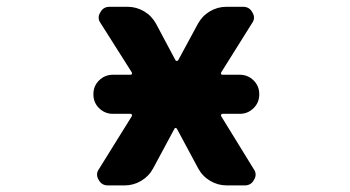

<svg xmlns="http://www.w3.org/2000/svg" viewBox="-20 -569 1040 571"><path d="M654.3 -17.6Q627.9 -17.6 605 -31.2Q582 -44.9 569.3 -68.4L505.9 -186.5Q503.9 -188.5 502 -188.5Q500 -188.5 499 -186.5L435.5 -68.4Q422.9 -44.9 399.9 -31.2Q377 -17.6 350.6 -17.6H300.8Q282.2 -17.6 273.4 -34.2Q268.6 -42 268.6 -49.8Q268.6 -58.6 274.4 -66.4L372.1 -223.6Q373 -225.6 372.1 -228Q371.1 -230.5 368.2 -230.5H315.4Q292 -230.5 274.9 -247.1Q257.8 -263.7 257.8 -288.1V-289.1Q257.8 -313.5 274.9 -330.1Q292 -346.7 315.4 -346.7H368.2Q371.1 -346.7 372.1 -348.6Q373 -350.6 372.1 -353.5L279.3 -500Q273.4 -507.8 273.4 -516.6Q273.4 -524.4 278.3 -532.2Q287.1 -548.8 305.7 -548.8H359.4Q385.7 -548.8 408.7 -535.2Q431.6 -521.5 444.3 -498L502 -389.6Q503.9 -387.7 505.9 -387.7Q507.8 -387.7 509.8 -389.6L568.4 -498Q581.1 -521.5 604 -535.2Q627 -548.8 653.3 -548.8H703.1Q721.7 -548.8 730.5 -532.2Q735.4 -524.4 735.4 -516.6Q735.4 -507.8 729.5 -500L637.7 -353.5Q636.7 -350.6 637.7 -348.6Q638.7 -346.7 641.6 -346.7H693.4Q716.8 -346.7 733.9 -330.1Q751 -313.5 751 -289.1V-288.1Q751 -263.7 733.9 -247.1Q716.8 -230.5 693.4 -230.5H641.6Q638.7 -230.5 637.7 -228Q636.7 -225.6 637.7 -223.6L734.4 -66.4Q740.2 -58.6 740.2 -49.8Q740.2 -42 735.4 -34.2Q726.6 -17.6 708 -17.6Z"/></svg>

Font: Rounded Mgen+ 1mn bold
Style: Bold
Weight: 700
Designer: [Source Han Sans]
Ryoko NISHIZUKA  (kana & ideographs); Paul D. Hunt (Latin, Greek & Cyrillic); Wenlong ZHANG  (bopomofo
Version: Version 1.059.20150602